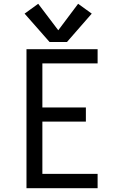

<svg xmlns="http://www.w3.org/2000/svg" viewBox="-20 -995 616 1015"><path d="M120 0H496V-76H204V-352H434V-427H204V-660H496V-735H120ZM242 -773H334L465 -923L393 -975L288 -835L182 -975L110 -923Z"/></svg>

Font: Iosevka SS01 Extended
Style: Regular
Weight: 400
Width: 7
Monospace: yes
Designer: Belleve Invis
Foundry: Belleve Invis
Version: Version 3.4.7; ttfautohint (v1.8.3)